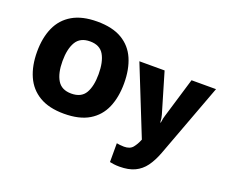

<svg xmlns="http://www.w3.org/2000/svg" viewBox="-148 -962 1703 1439"><g transform="rotate(20 703.5 -242.5)"><path d="M745.1 -357.9Q745.1 -247.6 709.5 -164.8Q673.8 -82 597.2 -36.1Q520.5 9.8 397.9 9.8Q278.3 9.8 201.4 -35.9Q124.5 -81.5 87.6 -164.6Q50.8 -247.6 50.8 -358.9Q50.8 -470.2 87.6 -552.5Q124.5 -634.8 201.7 -679.9Q278.8 -725.1 398.9 -725.1Q521 -725.1 597.4 -679.7Q673.8 -634.3 709.5 -551.8Q745.1 -469.2 745.1 -357.9ZM253.9 -357.9Q253.9 -261.2 287.4 -206.1Q320.8 -150.9 397.9 -150.9Q477.5 -150.9 509.8 -206.1Q542 -261.2 542 -357.9Q542 -454.6 509.8 -510.7Q477.5 -566.9 398.9 -566.9Q320.3 -566.9 287.1 -510.7Q253.9 -454.6 253.9 -357.9ZM795.9 -553.2H997.1L1090.8 -235.8Q1094.2 -225.6 1096.9 -208.5Q1099.6 -191.4 1100.1 -175.8H1104Q1106.4 -195.8 1109.6 -210.7Q1112.8 -225.6 1116.2 -234.9L1211.9 -553.2H1407.2L1188 35.2Q1162.6 102.5 1129.2 148.2Q1095.7 193.8 1046.6 217Q997.6 240.2 924.8 240.2Q898.9 240.2 880.1 237.5Q861.3 234.9 847.2 231.9V82Q857.4 84 873 85.9Q888.7 87.9 905.8 87.9Q953.6 87.9 975.8 60.3Q998 32.7 1012.2 -2.9L1014.2 -7.8Z"/></g></svg>

Font: Open Sans ExtraBold
Style: Regular
Weight: 800
Designer: Monotype Design Team
Foundry: Monotype Imaging Inc.
Version: Version 3.003; ttfautohint (v1.8.4)